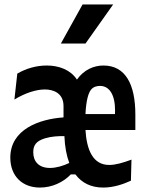

<svg xmlns="http://www.w3.org/2000/svg" viewBox="-20 -834 660 866"><path d="M445.5 12C492 12 535.5 -3 570.5 -19L573 -114C536.5 -100.5 502.5 -90 472.5 -90C399 -90 371 -158 365.5 -247.5H590.5V-317C590.5 -453.5 546 -538.5 446.5 -538.5C403 -538.5 358.5 -519.5 327 -475C298 -519.5 245.5 -538.5 191 -538.5C143.5 -538.5 97.5 -525 58 -502L45 -385C93 -414.5 143 -430.5 182.5 -430.5C221 -430.5 266.5 -414 266.5 -355.5V-304.5C157 -297 26.5 -250.5 26.5 -123C26.5 -39 81.5 12 160 12C214.5 12 265 -11.5 299.5 -47.5H320C349.5 -8 392 12 445.5 12ZM130 -147.5C130 -178.5 142.5 -197.5 182.5 -210C212.5 -219 243.5 -220.5 270.5 -220C272.5 -172 280 -132 292.5 -99C264.5 -85.5 233 -76.5 205.5 -76.5C155 -76.5 130 -105.5 130 -147.5ZM254.5 -637.5 352.5 -814H490.5L365.5 -637.5ZM365.5 -319.5C368.5 -383.5 379.5 -416.5 391 -430C401.5 -443 417.5 -446.5 431 -446.5C474 -446.5 499 -406 499 -335.5C499 -330 499 -324.5 498.5 -319.5Z"/></svg>

Font: Monaspace Argon SemiBold
Style: Regular
Weight: 600
Designer: Riley Cran & the Lettermatic Team
Foundry: Lettermatic
Version: Version 1.000 (Monaspace Argon)